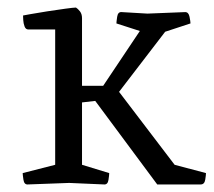

<svg xmlns="http://www.w3.org/2000/svg" viewBox="-20 -488 565 508"><path d="M54 0Q44 1 42 -12.5Q40 -26 40 -30L126 -52V-410H55Q48 -410 45 -418Q42 -426 41.5 -435Q41 -444 41 -447Q41 -447 60 -450.5Q79 -454 105 -458Q131 -462 153 -465Q175 -468 181 -468Q186 -465 191.5 -458Q197 -451 197 -440V-261H253L350 -406L288 -426Q288 -430 290 -443.5Q292 -457 302 -456L370 -452L470 -456Q479 -456 481.5 -443.5Q484 -431 484 -426L417 -404L295 -245L442 -52L525 -30Q525 -25 523 -12.5Q521 0 511 0H396L232 -221L197 -217V-52L269 -30Q269 -25 267 -12Q265 1 255 0L163 -4Z"/></svg>

Font: Mate
Style: Regular
Weight: 400
Designer: Eduardo Rodriguez Tunni
Foundry: Eduardo Rodriguez Tunni
Version: Version 1.003; ttfautohint (v1.8.4.7-5d5b);gftools[0.9.24]